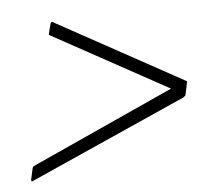

<svg xmlns="http://www.w3.org/2000/svg" viewBox="-36 -515 480 430"><g transform="rotate(-5 204.0 -300.0)"><path d="M22 -125Q18 -122 18 -128L24 -155Q25 -157 26.5 -157.5Q28 -158 29 -159L348 -304L89 -446Q85 -448 86 -450L92 -473Q93 -475 94 -476Q95 -477 96 -476L382 -319Q383 -318 384 -318Q385 -318 385 -316L379 -287Q379 -286 377 -284.5Q375 -283 374 -282Z"/></g></svg>

Font: Glory Thin Thin
Style: Italic
Weight: 250
Italic angle: -12°
Version: Version 1.011